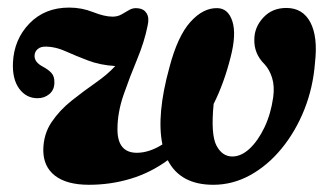

<svg xmlns="http://www.w3.org/2000/svg" viewBox="-20 -488 890 519"><path d="M567.5 -466Q597 -465.5 608.2 -430.2Q619.5 -395 603 -332Q585.5 -263 557.5 -207Q549.5 -124.5 565 -94.8Q580.5 -65 608 -65Q632 -65 654.8 -86.2Q677.5 -107.5 694.8 -143.5Q712 -179.5 718.5 -225Q722.5 -255 715.5 -277.5Q708.5 -300 695 -314.5Q666 -343 667.5 -382.5Q668 -415 692 -440.8Q716 -466.5 754 -466.5Q798.5 -466.5 819 -427.5Q839.5 -388.5 831.5 -319Q826.5 -252 802.8 -192.2Q779 -132.5 741.2 -86.5Q703.5 -40.5 656.2 -14.5Q609 11.5 556.5 11.5Q467.5 11.5 433.5 -55Q387 -21 333 -4.8Q279 11.5 220.5 11.5Q160.5 11.5 128.8 -13Q97 -37.5 97 -82.5Q97.5 -125.5 119.5 -158Q141.5 -190.5 174 -216.2Q206.5 -242 238.8 -264.5Q271 -287 291.5 -309.5Q250.5 -312 217.8 -324.5Q185 -337 157.8 -349.2Q130.5 -361.5 105.5 -362Q90 -362.5 82 -355.5Q74 -348.5 73.5 -338.5Q72 -320.5 95.5 -308Q111.5 -299.5 119.5 -290.2Q127.5 -281 127 -265Q127 -245 113.5 -233.8Q100 -222.5 81.5 -222.5Q51 -222.5 32 -248.2Q13 -274 15 -319Q18 -381.5 59.5 -424.5Q101 -467.5 167 -467.5Q201 -467.5 231.8 -455.2Q262.5 -443 284.5 -443Q298 -443 308.8 -449.2Q319.5 -455.5 330 -461.5Q340.5 -467.5 354 -465.5Q369 -464 376.5 -451.8Q384 -439.5 379 -418.5Q370.5 -375.5 350.8 -328Q331 -280.5 314.2 -232.2Q297.5 -184 297.5 -138.5Q297.5 -75 350 -75Q383 -75 419 -97.5Q402.5 -177.5 438 -306Q460 -390 494.5 -428.5Q529 -467 567.5 -466Z"/></svg>

Font: Fraunces 72pt S050
Style: Bold Italic
Weight: 700
Italic angle: -16°
Version: Version 1.000; ttfautohint (v1.8.3)